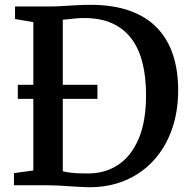

<svg xmlns="http://www.w3.org/2000/svg" viewBox="-20 -770 792 798"><path d="M341.5 8Q322.5 7.5 301.8 6.2Q281 5 259.5 3.5Q238 2 217.8 1Q197.5 0 179.5 0H38V-50.5L118.5 -61.5V-678L42.5 -691V-743H178Q209 -743 238 -744.8Q267 -746.5 295.8 -748.2Q324.5 -750 355 -750Q450.5 -750 519.5 -725.2Q588.5 -700.5 633 -654Q677.5 -607.5 699 -542.2Q720.5 -477 720.5 -395.5Q720.5 -305 693.8 -230.2Q667 -155.5 617 -101.5Q567 -47.5 497.2 -18.8Q427.5 10 341.5 8ZM349 -49Q419.5 -50 473 -86.2Q526.5 -122.5 556.8 -194.5Q587 -266.5 587 -375Q587 -451 571.8 -510.5Q556.5 -570 525 -611Q493.5 -652 445.2 -673.5Q397 -695 331 -695Q311.5 -695 294.8 -693.5Q278 -692 264.5 -690.2Q251 -688.5 241 -688V-58Q258.5 -54 276.2 -52Q294 -50 312 -49.5Q330 -49 349 -49ZM54 -359V-417.5H385V-359Z"/></svg>

Font: Merriweather 28pt SemiBold
Style: Regular
Weight: 600
Version: Version 2.100